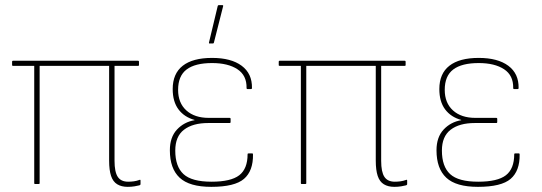

<svg xmlns="http://www.w3.org/2000/svg" viewBox="-20 -715 2107 746"><path d="M476 11Q452 11 435.5 1Q419 -9 411.5 -31.5Q404 -54 404 -91V-459H134V-3Q134 0 130 0H116Q113 0 113 -3V-459H31Q27 -459 27 -462V-475Q27 -479 31 -479H516Q520 -479 520 -475V-462Q520 -459 516 -459H425V-90Q425 -47 437.5 -28Q450 -9 478 -9Q489 -9 500 -10.5Q511 -12 522 -16Q526 -18 526 -13V1Q526 3 522 5Q515 7 502.5 9Q490 11 476 11Z M801 11Q716 11 678 -24.5Q640 -60 640 -131Q640 -182 667.5 -211.5Q695 -241 736 -248V-249Q696 -260 673.5 -290Q651 -320 651 -369Q651 -429 690 -459.5Q729 -490 804 -490Q878 -490 919 -459.5Q960 -429 959 -373Q959 -369 955 -369H941Q938 -369 938 -373Q939 -422 902.5 -446Q866 -470 804 -470Q738 -470 705 -445Q672 -420 672 -366Q672 -315 704 -286Q736 -257 791 -257H872Q876 -257 876 -253V-241Q876 -237 872 -237H789Q729 -237 695 -211Q661 -185 661 -130Q661 -68 693 -38.5Q725 -9 802 -9Q877 -9 909.5 -34Q942 -59 942 -116Q942 -119 946 -119H960Q963 -119 963 -115Q964 -51 928 -20Q892 11 801 11ZM794 -546Q791 -546 792 -550L826 -692Q827 -695 830 -695H844Q848 -695 847 -691L811 -549Q810 -546 807 -546Z M1512 11Q1488 11 1471.5 1Q1455 -9 1447.5 -31.5Q1440 -54 1440 -91V-459H1170V-3Q1170 0 1166 0H1152Q1149 0 1149 -3V-459H1067Q1063 -459 1063 -462V-475Q1063 -479 1067 -479H1552Q1556 -479 1556 -475V-462Q1556 -459 1552 -459H1461V-90Q1461 -47 1473.5 -28Q1486 -9 1514 -9Q1525 -9 1536 -10.5Q1547 -12 1558 -16Q1562 -18 1562 -13V1Q1562 3 1558 5Q1551 7 1538.5 9Q1526 11 1512 11Z M1837 11Q1752 11 1714 -24.5Q1676 -60 1676 -131Q1676 -182 1703.5 -211.5Q1731 -241 1772 -248V-249Q1732 -260 1709.5 -290Q1687 -320 1687 -369Q1687 -429 1726 -459.5Q1765 -490 1840 -490Q1914 -490 1955 -459.5Q1996 -429 1995 -373Q1995 -369 1991 -369H1977Q1974 -369 1974 -373Q1975 -422 1938.5 -446Q1902 -470 1840 -470Q1774 -470 1741 -445Q1708 -420 1708 -366Q1708 -315 1740 -286Q1772 -257 1827 -257H1908Q1912 -257 1912 -253V-241Q1912 -237 1908 -237H1825Q1765 -237 1731 -211Q1697 -185 1697 -130Q1697 -68 1729 -38.5Q1761 -9 1838 -9Q1913 -9 1945.5 -34Q1978 -59 1978 -116Q1978 -119 1982 -119H1996Q1999 -119 1999 -115Q2000 -51 1964 -20Q1928 11 1837 11Z"/></svg>

Font: Sofia Sans Semi Condensed Thin
Style: Regular
Weight: 250
Version: Version 4.100